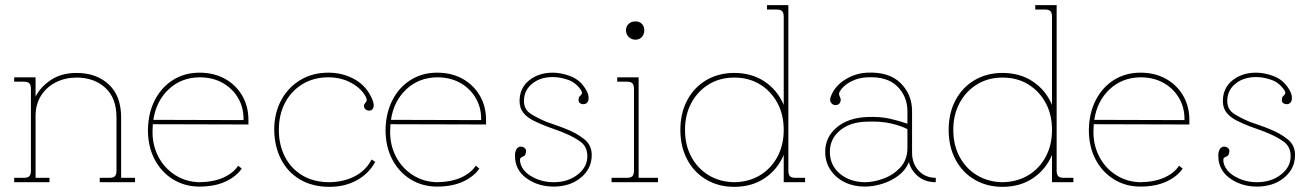

<svg xmlns="http://www.w3.org/2000/svg" viewBox="-20 -707 5097 745"><path d="M35 0V-17H72Q88 -17 94 -23.5Q100 -30 100 -45V-362Q100 -377 94 -383.5Q88 -390 72 -390H35V-407H118V-332Q137 -370 178 -397Q219 -424 277 -424Q354 -424 402 -379.5Q450 -335 450 -251V-17H504V0H367V-17H404Q420 -17 426 -23.5Q432 -30 432 -45V-251Q432 -327 388.5 -366.5Q345 -406 277 -406Q233 -406 196.5 -387.5Q160 -369 139 -335.5Q118 -302 118 -257V-17H172V0Z M925 -241Q926 -289 904 -326.5Q882 -364 843.5 -385.5Q805 -407 754 -407Q683 -406 634.5 -360.5Q586 -315 575 -242ZM754 17Q697 17 651.5 -11Q606 -39 580 -88.5Q554 -138 554 -203Q555 -268 580.5 -318Q606 -368 651 -396.5Q696 -425 754 -425Q810 -425 852.5 -401.5Q895 -378 919.5 -336.5Q944 -295 944 -241V-224L573 -225L572 -203Q570 -148 593 -102Q616 -56 658.5 -28.5Q701 -1 754 0Q810 -1 848 -18.5Q886 -36 904 -64L918 -53Q897 -22 855 -2.5Q813 17 754 17Z M1259 18Q1193 18 1145 -10Q1097 -38 1071 -88Q1045 -138 1044 -203Q1044 -267 1070.5 -317Q1097 -367 1144.5 -396Q1192 -425 1254 -425Q1307 -425 1351 -402Q1395 -379 1417 -337Q1429 -315 1430 -301.5Q1431 -288 1424 -282Q1415 -275 1405 -279Q1395 -283 1393 -291Q1391 -300 1395 -304.5Q1399 -309 1402 -314.5Q1405 -320 1399 -332Q1383 -363 1343.5 -385Q1304 -407 1254 -407Q1198 -407 1154.5 -381Q1111 -355 1086.5 -309Q1062 -263 1062 -203Q1062 -144 1086 -98Q1110 -52 1154 -26Q1198 0 1259 0Q1315 -1 1357.5 -23.5Q1400 -46 1422 -88L1436 -79Q1411 -33 1364.5 -7.5Q1318 18 1259 18Z M1847 -241Q1848 -289 1826 -326.5Q1804 -364 1765.5 -385.5Q1727 -407 1676 -407Q1605 -406 1556.5 -360.5Q1508 -315 1497 -242ZM1676 17Q1619 17 1573.5 -11Q1528 -39 1502 -88.5Q1476 -138 1476 -203Q1477 -268 1502.5 -318Q1528 -368 1573 -396.5Q1618 -425 1676 -425Q1732 -425 1774.5 -401.5Q1817 -378 1841.5 -336.5Q1866 -295 1866 -241V-224L1495 -225L1494 -203Q1492 -148 1515 -102Q1538 -56 1580.5 -28.5Q1623 -1 1676 0Q1732 -1 1770 -18.5Q1808 -36 1826 -64L1840 -53Q1819 -22 1777 -2.5Q1735 17 1676 17Z M2128 17Q2072 17 2028.5 -11.5Q1985 -40 1979 -88Q1977 -108 1980 -118.5Q1983 -129 1988 -133Q1998 -142 2011.5 -135.5Q2025 -129 2020 -112Q2017 -102 2010.5 -100Q2004 -98 2000 -94Q1996 -90 1999 -75Q2007 -42 2045 -21Q2083 0 2128 0Q2184 0 2222 -30Q2260 -60 2259 -103Q2258 -138 2233 -156.5Q2208 -175 2172 -190Q2156 -197 2136 -204Q2116 -211 2100 -217Q2074 -227 2050 -239Q2026 -251 2011 -269Q1996 -287 1996 -315Q1996 -365 2033 -395Q2070 -425 2125 -425Q2157 -425 2192 -412Q2227 -399 2248 -368Q2262 -348 2263.5 -333Q2265 -318 2260 -311Q2252 -300 2237.5 -303.5Q2223 -307 2225 -323Q2226 -331 2230.5 -334.5Q2235 -338 2237.5 -343Q2240 -348 2234 -358Q2214 -387 2183.5 -397.5Q2153 -408 2125 -408Q2076 -408 2044.5 -382Q2013 -356 2013 -315Q2013 -282 2040 -265Q2067 -248 2101 -234Q2117 -228 2136.5 -221.5Q2156 -215 2173 -208Q2217 -191 2247 -167Q2277 -143 2276 -103Q2275 -51 2233 -17Q2191 17 2128 17Z M2446 -553Q2430 -553 2419.5 -563.5Q2409 -574 2409 -590Q2409 -605 2419.5 -614.5Q2430 -624 2446 -624Q2461 -624 2470.5 -614.5Q2480 -605 2480 -590Q2480 -574 2470.5 -563.5Q2461 -553 2446 -553ZM2353 0V-17H2412Q2428 -17 2434 -23.5Q2440 -30 2440 -45V-362Q2440 -377 2434 -383.5Q2428 -390 2412 -390H2375V-407H2458V-17H2533V0Z M2829 18Q2768 18 2720.5 -10Q2673 -38 2646.5 -88Q2620 -138 2620 -203Q2620 -268 2646.5 -318Q2673 -368 2720.5 -396Q2768 -424 2829 -424Q2897 -424 2947 -390.5Q2997 -357 3021 -300V-642Q3021 -657 3015 -663.5Q3009 -670 2993 -670H2956V-687H3039V-45Q3039 -30 3045 -23.5Q3051 -17 3067 -17H3104V0H3021V-106Q2997 -49 2947 -15.5Q2897 18 2829 18ZM2829 0Q2886 -1 2929 -27Q2972 -53 2996.5 -98.5Q3021 -144 3021 -203Q3021 -262 2996.5 -307.5Q2972 -353 2929 -379.5Q2886 -406 2829 -406Q2773 -406 2730 -379.5Q2687 -353 2662.5 -307.5Q2638 -262 2638 -203Q2638 -144 2662.5 -98.5Q2687 -53 2730 -27Q2773 -1 2829 0Z M3335 17Q3292 17 3257.5 0Q3223 -17 3202.5 -47.5Q3182 -78 3182 -118Q3182 -175 3226.5 -212.5Q3271 -250 3345 -253Q3395 -255 3432.5 -246.5Q3470 -238 3501 -227V-275Q3501 -333 3461.5 -372Q3422 -411 3345 -407Q3312 -406 3282.5 -391Q3253 -376 3239 -353Q3234 -344 3236.5 -337.5Q3239 -331 3241.5 -324.5Q3244 -318 3239 -308Q3235 -301 3226 -299.5Q3217 -298 3210 -303Q3196 -314 3204 -333Q3219 -373 3259 -398Q3299 -423 3345 -425Q3429 -429 3474 -385Q3519 -341 3519 -276V-115Q3519 -72 3545 -44.5Q3571 -17 3611 -17V0Q3569 0 3541.5 -23.5Q3514 -47 3507 -78Q3494 -47 3466.5 -26Q3439 -5 3404 6Q3369 17 3335 17ZM3335 0Q3371 0 3409.5 -14.5Q3448 -29 3474.5 -58.5Q3501 -88 3501 -133V-206Q3476 -219 3437 -228Q3398 -237 3345 -235Q3279 -234 3239.5 -201Q3200 -168 3200 -118Q3200 -66 3238.5 -33.5Q3277 -1 3335 0Z M3870 18Q3809 18 3761.5 -10Q3714 -38 3687.5 -88Q3661 -138 3661 -203Q3661 -268 3687.5 -318Q3714 -368 3761.5 -396Q3809 -424 3870 -424Q3938 -424 3988 -390.5Q4038 -357 4062 -300V-642Q4062 -657 4056 -663.5Q4050 -670 4034 -670H3997V-687H4080V-45Q4080 -30 4086 -23.5Q4092 -17 4108 -17H4145V0H4062V-106Q4038 -49 3988 -15.5Q3938 18 3870 18ZM3870 0Q3927 -1 3970 -27Q4013 -53 4037.5 -98.5Q4062 -144 4062 -203Q4062 -262 4037.5 -307.5Q4013 -353 3970 -379.5Q3927 -406 3870 -406Q3814 -406 3771 -379.5Q3728 -353 3703.5 -307.5Q3679 -262 3679 -203Q3679 -144 3703.5 -98.5Q3728 -53 3771 -27Q3814 -1 3870 0Z M4576 -241Q4577 -289 4555 -326.5Q4533 -364 4494.5 -385.5Q4456 -407 4405 -407Q4334 -406 4285.5 -360.5Q4237 -315 4226 -242ZM4405 17Q4348 17 4302.5 -11Q4257 -39 4231 -88.5Q4205 -138 4205 -203Q4206 -268 4231.5 -318Q4257 -368 4302 -396.5Q4347 -425 4405 -425Q4461 -425 4503.5 -401.5Q4546 -378 4570.5 -336.5Q4595 -295 4595 -241V-224L4224 -225L4223 -203Q4221 -148 4244 -102Q4267 -56 4309.5 -28.5Q4352 -1 4405 0Q4461 -1 4499 -18.5Q4537 -36 4555 -64L4569 -53Q4548 -22 4506 -2.5Q4464 17 4405 17Z M4857 17Q4801 17 4757.5 -11.5Q4714 -40 4708 -88Q4706 -108 4709 -118.5Q4712 -129 4717 -133Q4727 -142 4740.5 -135.5Q4754 -129 4749 -112Q4746 -102 4739.5 -100Q4733 -98 4729 -94Q4725 -90 4728 -75Q4736 -42 4774 -21Q4812 0 4857 0Q4913 0 4951 -30Q4989 -60 4988 -103Q4987 -138 4962 -156.5Q4937 -175 4901 -190Q4885 -197 4865 -204Q4845 -211 4829 -217Q4803 -227 4779 -239Q4755 -251 4740 -269Q4725 -287 4725 -315Q4725 -365 4762 -395Q4799 -425 4854 -425Q4886 -425 4921 -412Q4956 -399 4977 -368Q4991 -348 4992.5 -333Q4994 -318 4989 -311Q4981 -300 4966.5 -303.5Q4952 -307 4954 -323Q4955 -331 4959.5 -334.5Q4964 -338 4966.5 -343Q4969 -348 4963 -358Q4943 -387 4912.5 -397.5Q4882 -408 4854 -408Q4805 -408 4773.5 -382Q4742 -356 4742 -315Q4742 -282 4769 -265Q4796 -248 4830 -234Q4846 -228 4865.5 -221.5Q4885 -215 4902 -208Q4946 -191 4976 -167Q5006 -143 5005 -103Q5004 -51 4962 -17Q4920 17 4857 17Z"/></svg>

Font: Grandiflora One
Style: Regular
Weight: 400
Designer: Haesung Cho
Foundry: JAMO
Version: Version 1.000; ttfautohint (v1.8.4.7-5d5b);gftools[0.9.28]